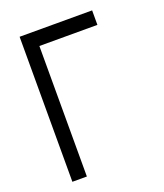

<svg xmlns="http://www.w3.org/2000/svg" viewBox="-143 -877 832 972"><g transform="rotate(-20 273.5 -390.5)"><path d="M78.1 0V-781.2H468.8V-703.1H156.2V0Z"/></g></svg>

Font: Luculent
Style: Regular
Weight: 400
Monospace: yes
Designer: Andrew Kensler
Version: Version 1.0.0-845fa02f9341